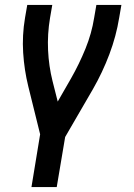

<svg xmlns="http://www.w3.org/2000/svg" viewBox="-20 -540 540 775"><path d="M107 215 142 2 94 -192Q78 -257 73.5 -327Q69 -397 81 -468L90 -520H191L182 -468Q171 -402 174 -337.5Q177 -273 192 -213L213 -130L267 -224Q300 -282 325 -343.5Q350 -405 360 -468L369 -520H470L461 -468Q449 -394 421.5 -321Q394 -248 355 -180L243 13L209 215Z"/></svg>

Font: Iosevka Term Curly SmBd Obl
Style: Regular
Weight: 600
Italic angle: -9°
Designer: Belleve Invis
Foundry: Belleve Invis
Version: Version 32.3.0